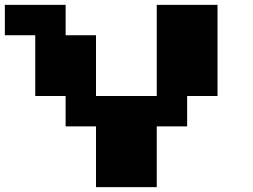

<svg xmlns="http://www.w3.org/2000/svg" viewBox="-20 -770 1040 790"><path d="M0 -687.5V-750H125H250V-687.5V-625H312.5H375V-500V-375H500H625V-562.5V-750H750H875V-562.5V-375H812.5H750V-312.5V-250H687.5H625V-125V0H500H375V-125V-250H312.5H250V-312.5V-375H187.5H125V-500V-625H62.5H0Z"/></svg>

Font: Press Start 2P
Style: Regular
Weight: 500
Monospace: yes
Version: Version 2.14